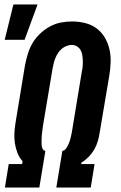

<svg xmlns="http://www.w3.org/2000/svg" viewBox="-20 -839 540 859"><path d="M2 0 19 -105H79L81 -118Q66 -134 58 -155Q50 -176 46.5 -198.5Q43 -221 44.5 -245Q46 -269 50 -293L92 -548Q97 -573 104.5 -598Q112 -623 125.5 -646Q139 -669 159 -688Q179 -707 202.5 -720Q226 -733 251.5 -738Q277 -743 302 -743Q332 -743 360.5 -736Q389 -729 411.5 -712.5Q434 -696 448.5 -671.5Q463 -647 469.5 -619Q476 -591 475 -561Q474 -531 469 -501L426 -246Q423 -226 417.5 -207Q412 -188 401.5 -170Q391 -152 376.5 -137Q362 -122 344 -111L343 -105H403L386 0H232L259 -164Q268 -165 274.5 -173.5Q281 -182 285 -190.5Q289 -199 292 -208Q295 -217 297 -226.5Q299 -236 301 -245Q303 -254 304 -263L346 -518Q349 -531 350 -543.5Q351 -556 350.5 -568.5Q350 -581 348 -593Q346 -605 340.5 -615Q335 -625 324.5 -631.5Q314 -638 301 -638Q290 -638 278 -633.5Q266 -629 256 -620.5Q246 -612 239 -601Q232 -590 227.5 -578.5Q223 -567 220 -555Q217 -543 215 -531L172 -275Q171 -265 169.5 -255Q168 -245 167 -235Q166 -225 166 -215Q166 -205 166 -195Q166 -185 169.5 -175.5Q173 -166 183 -164L156 0ZM1 -661 40 -819H148L90 -661Z"/></svg>

Font: Iosevka Extrabold
Style: Italic
Weight: 800
Italic angle: -9°
Monospace: yes
Designer: Belleve Invis
Foundry: Belleve Invis
Version: Version 32.5.0; ttfautohint (v1.8.4)